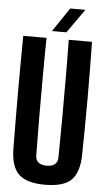

<svg xmlns="http://www.w3.org/2000/svg" viewBox="-64 -1013 580 1060"><g transform="rotate(5 226.5 -482.5)"><path d="M226.6 8.8C293.9 8.8 342.8 -4.9 372.1 -33.2C400.4 -61.5 416 -108.4 417 -173.8C418.9 -277.3 419.9 -381.8 419.9 -487.3C419.9 -591.8 418.9 -696.3 417 -799.8H288.1C289.1 -730.5 290 -659.2 290 -585.9V-364.3C289.1 -291 289.1 -219.7 288.1 -150.4C288.1 -132.8 283.2 -119.1 272.5 -110.4C262.7 -101.6 247.1 -96.7 226.6 -96.7C207 -96.7 191.4 -101.6 180.7 -110.4C169.9 -119.1 165 -132.8 165 -150.4C164.1 -219.7 164.1 -291 163.1 -364.3V-585.9C163.1 -659.2 164.1 -730.5 165 -799.8H36.1C35.2 -696.3 34.2 -591.8 34.2 -487.3C34.2 -381.8 35.2 -277.3 36.1 -173.8C37.1 -108.4 51.8 -61.5 81.1 -33.2C111.3 -4.9 159.2 8.8 226.6 8.8ZM191.4 -839.8H271.5C318.4 -906.2 349.6 -950.2 365.2 -972.7H281.2C236.3 -906.2 206.1 -862.3 191.4 -839.8Z"/></g></svg>

Font: Yellow Ladder Regular
Style: Regular
Weight: 400
Designer: Zima Creative
Version: Version 2.002